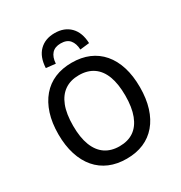

<svg xmlns="http://www.w3.org/2000/svg" viewBox="-213 -1090 1184 1253"><g transform="rotate(-30 379.0 -464.0)"><path d="M379 9Q307 9 250.5 -15Q194 -39 154 -85.5Q114 -132 92.5 -199.5Q71 -267 71 -352Q71 -438 92.5 -505Q114 -572 154 -619Q194 -666 250.5 -690Q307 -714 379 -714Q451 -714 507.5 -690Q564 -666 604 -619.5Q644 -573 665 -506Q686 -439 686 -353Q686 -268 665 -200.5Q644 -133 604 -86Q564 -39 507.5 -15Q451 9 379 9ZM379 -85Q443 -85 486.5 -115Q530 -145 553 -205Q576 -265 576 -353Q576 -442 553.5 -501Q531 -560 487 -590Q443 -620 379 -620Q316 -620 272 -590Q228 -560 205 -501Q182 -442 182 -352Q182 -264 205 -204.5Q228 -145 272 -115Q316 -85 379 -85ZM287 -760 216 -768Q220 -850 263.5 -893.5Q307 -937 379 -937Q452 -937 495.5 -893Q539 -849 542 -768L472 -760Q470 -806 448 -832.5Q426 -859 380 -859Q336 -859 313 -833.5Q290 -808 287 -760Z"/></g></svg>

Font: Nunito Sans 7pt SemiCondensed SemiBold
Style: Regular
Weight: 600
Width: 4
Designer: Vernon Adams
Foundry: Vernon Adams
Version: Version 3.101;gftools[0.9.27]